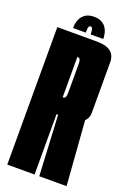

<svg xmlns="http://www.w3.org/2000/svg" viewBox="-150 -832 602 886"><g transform="rotate(20 151.5 -389.0)"><path d="M8 0V-675H203.5Q292.8 -675 292.8 -605.8Q292.8 -536.5 292.8 -477.8Q292.8 -420.5 292.8 -358.5Q292.8 -296.5 204.2 -296.5H142V0ZM165.1 0 149.1 -309.2 274.9 -323.2 299.1 0ZM142 -379.5H145.8Q158.8 -379.5 158.8 -406Q158.8 -432.5 158.8 -477.8Q158.8 -523 158.8 -550Q158.8 -577 145.8 -577H142ZM151.8 -778.2Q177 -778.2 193.5 -767.6Q210 -757 217.9 -738.4Q225.9 -719.8 225.9 -696H163.9Q163.9 -709.1 162.4 -716.8Q161 -724.4 158.4 -727.6Q155.8 -730.8 151.6 -730.8Q147.3 -730.8 144.6 -727.4Q141.9 -724 140.9 -716.3Q139.9 -708.6 139.9 -696H77.6Q77.6 -719.8 85.7 -738.4Q93.8 -757 110.2 -767.6Q126.6 -778.2 151.8 -778.2Z"/></g></svg>

Font: Anybody UltraCondensed Thin
Style: Regular
Weight: 100
Width: 1
Designer: Tyler Finck
Foundry: Etcetera Type Company
Version: Version 1.110